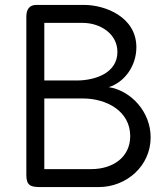

<svg xmlns="http://www.w3.org/2000/svg" viewBox="-20 -760 671 780"><path d="M160 -360H316C414 -360 509 -308 509 -207C509 -120 437 -73 351 -73H160ZM160 -433V-667H316C387 -667 457 -623 457 -549C457 -464 368 -433 291 -433ZM87 -49C87 -5 106 0 145 0H381C493 0 592 -85 592 -202C592 -307 511 -392 422 -406C486 -426 534 -492 534 -568C534 -692 406 -740 322 -740H128C101 -740 87 -724 87 -692Z"/></svg>

Font: Numismatica Pro
Style: Regular
Weight: 400
Designer: Chris Hopkins
Foundry: Edward C. D. Hopkins
Version: Version 2.19D